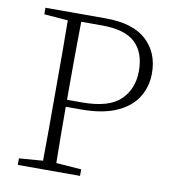

<svg xmlns="http://www.w3.org/2000/svg" viewBox="-77 -743 737 811"><g transform="rotate(10 291.0 -337.0)"><path d="M301 -642H212Q211 -574 210.5 -504.5Q210 -435 210 -364V-307H274Q390 -307 439 -355Q488 -403 488 -479Q488 -559 443.5 -600.5Q399 -642 301 -642ZM53 -646V-674H312Q428 -674 486 -621Q544 -568 544 -479Q544 -422 515.5 -376Q487 -330 427.5 -303.5Q368 -277 275 -277H210Q210 -218 210.5 -158Q211 -98 212 -36L320 -28V0H53V-28L155 -36Q156 -104 156 -172.5Q156 -241 156 -310V-364Q156 -433 156 -501.5Q156 -570 155 -638Z"/></g></svg>

Font: Source Serif Pro Light
Style: Regular
Weight: 300
Designer: Frank Grießhammer
Foundry: Adobe Systems Incorporated
Version: Version 3.001;hotconv 1.0.111;makeotfexe 2.5.65597